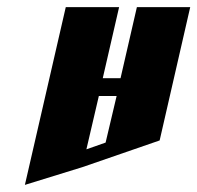

<svg xmlns="http://www.w3.org/2000/svg" viewBox="-20 -520 555 540"><path d="M165 -500H315L269 -300H319L365 -500H515L429 -125L212 -50L50 0ZM258 -250 223 -100 277 -119 308 -250Z"/></svg>

Font: SOV_Meka
Style: Italic
Weight: 400
Italic angle: -13°
Version: Version 1.00